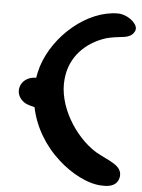

<svg xmlns="http://www.w3.org/2000/svg" viewBox="-54 -764 635 859"><g transform="rotate(5 263.0 -334.5)"><path d="M521.5 -644.5C525.4 -649.4 526.4 -654.3 526.4 -660.2C526.4 -686.5 482.4 -720.7 440.4 -720.7C304.7 -720.7 159.2 -597.7 113.3 -454.1C111.3 -445.3 108.4 -436.5 106.4 -427.7C104.5 -418.9 102.5 -410.2 101.6 -402.3C27.3 -402.3 2.9 -321.3 61.5 -285.2C74.2 -278.3 89.8 -274.4 105.5 -270.5C123 -183.6 171.9 -101.6 240.2 -41C293.9 7.8 372.1 52.7 439.5 52.7H455.1C489.3 49.8 507.8 35.2 512.7 7.8C520.5 -45.9 457 -59.6 397.5 -93.8C299.8 -154.3 215.8 -290 228.5 -408.2C237.3 -505.9 304.7 -576.2 397.5 -605.5C420.9 -612.3 456.1 -616.2 480.5 -619.1C497.1 -622.1 513.7 -628.9 521.5 -644.5Z"/></g></svg>

Font: Day Care
Style: Regular
Weight: 400
Designer: Noponies
Version: Version 1.000;PS 001.000;hotconv 1.0.88;makeotf.lib2.5.64775